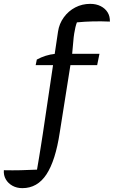

<svg xmlns="http://www.w3.org/2000/svg" viewBox="-145 -769 590 996"><path d="M-29 207Q-58 207 -80.5 194.5Q-103 182 -115 161Q-127 140 -125 114Q-79 115 -37.5 114Q4 113 47 111Q53 74 58 46Q63 18 67 -10Q71 -38 77 -74L156 -605Q162 -646 186 -679Q210 -712 245.5 -730.5Q281 -749 323 -749Q354 -749 377.5 -737Q401 -725 413.5 -704.5Q426 -684 425 -657Q336 -661 254 -653Q249 -640 246 -626.5Q243 -613 240 -595.5Q237 -578 235 -551.5Q233 -525 229 -486L165 -82Q143 64 96 135.5Q49 207 -29 207ZM40 -431 46 -460Q68 -472 91.5 -479.5Q115 -487 143 -490H371L359 -431Z"/></svg>

Font: Piazzolla Thin SemiBold
Style: Italic
Weight: 600
Italic angle: -11.3°
Version: Version 2.005